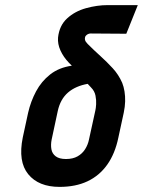

<svg xmlns="http://www.w3.org/2000/svg" viewBox="-20 -722 559 751"><path d="M334 -591 474 -590 519 -702H401Q360 -702 316.5 -690Q273 -678 242.5 -650Q212 -622 207 -575Q205 -550 216.5 -524.5Q228 -499 250 -476L261 -465Q211 -458 176.5 -431Q142 -404 121 -364.5Q100 -325 90 -281L69 -184Q50 -90 90.5 -40.5Q131 9 213 9Q276 9 322.5 -13Q369 -35 399.5 -78Q430 -121 443 -184L464 -281Q469 -305 469.5 -325.5Q470 -346 467 -364.5Q464 -383 458 -398Q444 -430 421 -455Q398 -480 372.5 -503Q347 -526 323 -550Q321 -553 318 -556Q315 -559 313.5 -563Q312 -567 312 -571Q312 -578 316 -582.5Q320 -587 325 -589Q330 -591 334 -591ZM353 -290 328 -176Q324 -156 313 -138.5Q302 -121 283.5 -110.5Q265 -100 238 -100Q212 -100 198 -110.5Q184 -121 181 -138.5Q178 -156 182 -176L206 -288Q211 -311 221 -329Q231 -347 246 -360Q261 -373 280.5 -381.5Q300 -390 323 -394L336 -380Q350 -366 353.5 -348Q357 -330 356 -314Q355 -298 353 -290Z"/></svg>

Font: Advent Pro
Style: Bold Italic
Weight: 700
Italic angle: -12°
Designer: VivaRado, Andreas Kalpakidis
Foundry: VivaRado, Andreas Kalpakidis
Version: Version 3.000